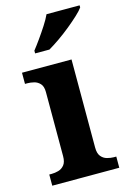

<svg xmlns="http://www.w3.org/2000/svg" viewBox="-118 -823 587 880"><g transform="rotate(-15 176.0 -383.0)"><path d="M17 0V-53H29Q44 -53 60.5 -57.5Q77 -62 88.5 -76Q100 -90 100 -118V-422Q100 -449 88 -462Q76 -475 59.5 -479Q43 -483 29 -483H17V-536H252V-118Q252 -90 263.5 -76Q275 -62 292 -57.5Q309 -53 323 -53H335V0ZM98 -619Q113 -638 131.5 -664Q150 -690 167.5 -717Q185 -744 195 -766H352V-756Q343 -743 321.5 -723Q300 -703 273 -681Q246 -659 218 -639.5Q190 -620 166 -606H98Z"/></g></svg>

Font: Noto Serif Tibetan
Style: Bold
Weight: 700
Designer: Monotype Design Team
Foundry: Monotype Imaging Inc.
Version: Version 2.103; ttfautohint (v1.8.4.7-5d5b)